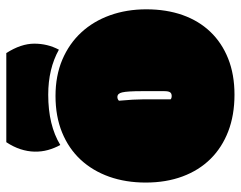

<svg xmlns="http://www.w3.org/2000/svg" viewBox="-97 -648 760 606"><g transform="rotate(-90 283.0 -345.0)"><path d="M272.5 -186.5Q275.9 -183.1 283.2 -183.1Q286.6 -183.1 289.8 -184.3Q293 -185.5 294.9 -188.5Q298.3 -193.4 298.3 -207V-276.9Q298.3 -322.8 294.4 -339.4Q291 -354.5 279.8 -354.5Q272.9 -354.5 268.1 -349.6Q272.5 -301.3 272.5 -272ZM287.1 15.1Q222.7 15.1 171.4 -4.6Q120.1 -24.4 84.2 -60.8Q48.3 -97.2 29.1 -148.9Q9.8 -200.7 9.8 -265.1Q9.8 -328.1 28.3 -380.4Q46.9 -432.6 82 -470.5Q117.2 -508.3 168 -529.1Q218.8 -549.8 283.2 -549.8Q347.2 -549.8 397.7 -528.3Q448.2 -506.8 483.6 -468.5Q519 -430.2 537.8 -377.7Q556.6 -325.2 556.6 -263.2Q556.6 -200.2 538.6 -148.9Q520.5 -97.7 485.8 -61.3Q451.2 -24.9 401.1 -4.9Q351.1 15.1 287.1 15.1ZM418.5 -705.1Q448.2 -658.7 448.2 -616.7Q448.2 -574.7 429.2 -539.1Q368.7 -572.8 287.1 -572.8Q190.9 -572.8 128.4 -534.7Q118.2 -553.2 112.5 -573.7Q106.9 -594.2 107.4 -616.2Q107.9 -638.2 115.2 -660.6Q122.6 -683.1 137.2 -705.1Z"/></g></svg>

Font: Modak sl
Style: Regular
Weight: 400
Designer: Sarang Kulkarni, Maithili Shingre, Noopur Datye
Foundry: Ek Type
Version: Version 1.036;PS Version 1.000;hotconv 1.0.79;makeotf.lib2.5